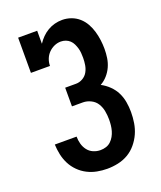

<svg xmlns="http://www.w3.org/2000/svg" viewBox="-139 -831 778 928"><g transform="rotate(-20 250.0 -367.5)"><path d="M252 8Q226 8 200 3Q174 -2 150.5 -14Q127 -26 108 -45Q89 -64 77 -87.5Q65 -111 59.5 -137Q54 -163 53 -189H165Q165 -170 170 -151.5Q175 -133 186.5 -118Q198 -103 215.5 -95.5Q233 -88 252 -88Q267 -88 281 -92.5Q295 -97 305.5 -107Q316 -117 323 -129.5Q330 -142 334 -156Q338 -170 339.5 -184.5Q341 -199 341 -213Q341 -235 337 -256.5Q333 -278 322 -296Q311 -314 291 -324Q271 -334 250 -334H194V-430H250Q268 -430 284.5 -439.5Q301 -449 310 -465Q319 -481 322 -499.5Q325 -518 325 -536Q325 -549 324 -561.5Q323 -574 319.5 -586Q316 -598 310.5 -609.5Q305 -621 296 -629.5Q287 -638 275 -642.5Q263 -647 250 -647Q232 -647 215.5 -639.5Q199 -632 186.5 -619Q174 -606 167.5 -589Q161 -572 161 -554H63V-735H161V-668Q172 -685 186 -699Q200 -713 217 -723Q234 -733 253 -738Q272 -743 292 -743Q315 -743 337.5 -735Q360 -727 377.5 -711.5Q395 -696 406.5 -675.5Q418 -655 424.5 -632.5Q431 -610 434 -587Q437 -564 437 -541Q437 -518 433.5 -495Q430 -472 420.5 -451Q411 -430 395.5 -412.5Q380 -395 360 -384Q383 -372 402 -353.5Q421 -335 432.5 -312Q444 -289 448.5 -263Q453 -237 453 -211Q453 -183 448.5 -155Q444 -127 432.5 -101.5Q421 -76 402.5 -54Q384 -32 360 -18Q336 -4 308 2Q280 8 252 8Z"/></g></svg>

Font: Iosevka Curly Slab
Style: Bold
Weight: 700
Monospace: yes
Designer: Belleve Invis
Foundry: Belleve Invis
Version: Version 22.1.2; ttfautohint (v1.8.4)